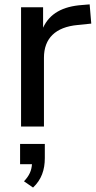

<svg xmlns="http://www.w3.org/2000/svg" viewBox="-20 -572 434 868"><path d="M178.7 0V-311C178.7 -398.4 230.5 -449.7 331.1 -459L392.6 -465.3L385.3 -552.2L350.6 -549.3C263.7 -543 204.6 -511.2 174.8 -446.8V-539.1H75.2V0ZM129.4 275.9C167.5 240.2 182.6 195.8 182.6 142.6V78.6H70.8V170.4H124.5C122.6 198.7 112.8 222.2 88.4 247.6Z"/></svg>

Font: Winston
Style: Regular
Weight: 400
Designer: Vernon Adams, Kim Jin-seong, David Berlow, Cristiano Sobral
Foundry: The Winston Project Authors
Version: Version 3.004